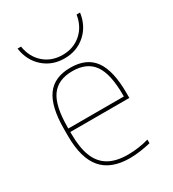

<svg xmlns="http://www.w3.org/2000/svg" viewBox="-182 -846 865 958"><g transform="rotate(-30 250.0 -367.0)"><path d="M283 10Q175 10 122.5 -51.5Q70 -113 70 -240V-280Q70 -409 113.5 -469.5Q157 -530 250 -530Q343 -530 386.5 -469.5Q430 -409 430 -280V-252H80V-272H420L410 -262V-280Q410 -402 371.5 -456Q333 -510 250 -510Q167 -510 128.5 -456Q90 -402 90 -280V-240Q90 -161 110.5 -110Q131 -59 174 -34.5Q217 -10 283 -10Q313 -10 345 -14.5Q377 -19 404 -27V-6Q376 1 344 5.5Q312 10 283 10ZM250 -584Q179 -584 129.5 -628Q80 -672 70 -744H90Q100 -680 143.5 -642Q187 -604 250 -604Q313 -604 356.5 -642Q400 -680 410 -744H430Q420 -672 370.5 -628Q321 -584 250 -584Z"/></g></svg>

Font: M PLUS Code Latin Thin
Style: Regular
Weight: 250
Designer: Coji Morishita
Foundry: UNDERFOREST DESIGN
Version: Version 1.002; ttfautohint (v1.8.3)